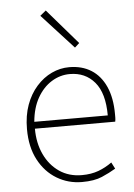

<svg xmlns="http://www.w3.org/2000/svg" viewBox="-57 -863 641 919"><g transform="rotate(-5 263.5 -403.5)"><path d="M300 13Q234 13 179 -20Q124 -53 91.5 -114.5Q59 -176 59 -262Q59 -327 77.5 -378Q96 -429 128.5 -465.5Q161 -502 201.5 -521Q242 -540 286 -540Q347 -540 391.5 -512Q436 -484 460.5 -429.5Q485 -375 485 -297Q485 -289 485 -280.5Q485 -272 483 -261H97Q97 -192 122.5 -137.5Q148 -83 194 -51.5Q240 -20 302 -20Q347 -20 382 -33Q417 -46 447 -68L463 -37Q433 -19 396 -3Q359 13 300 13ZM97 -294H450Q450 -401 405 -454Q360 -507 286 -507Q239 -507 198 -481.5Q157 -456 130 -408.5Q103 -361 97 -294ZM322 -631 170 -797 198 -820 344 -651Z"/></g></svg>

Font: Shanggu Sans SC VF
Style: Regular
Weight: 250
Designer: GuiWonder
Version: Version 1.021